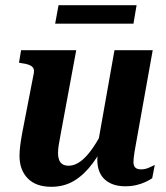

<svg xmlns="http://www.w3.org/2000/svg" viewBox="-20 -707 639 738"><path d="M212 -185Q208 -164 205.5 -148Q203 -132 203 -118Q203 -104 207 -93Q211 -82 220 -76Q229 -70 244 -70Q267 -70 290 -87Q313 -104 336.5 -138Q360 -172 384 -221L399 -183Q368 -122 336 -79Q304 -36 265.5 -12.5Q227 11 177 11Q118 11 86.5 -21.5Q55 -54 55 -108Q55 -126 57.5 -146Q60 -166 65 -194L110 -426Q112 -439 107.5 -446Q103 -453 92 -457.5Q81 -462 64 -464L53 -466L61 -514H273ZM502 -151Q499 -135 497 -122.5Q495 -110 494 -100.5Q493 -91 493 -84Q493 -70 500 -63Q507 -56 522 -56Q538 -56 552.5 -62.5Q567 -69 575 -73L565 -22Q555 -15 539 -7.5Q523 0 503.5 4.5Q484 9 461 9Q412 9 383 -17Q354 -43 354 -94Q354 -101 355 -108Q356 -115 357 -123Q358 -131 360 -140L353 -136L420 -514H567ZM205 -687H505L493 -616H192Z"/></svg>

Font: Roboto Serif 72pt SemiCondensed SemiBold
Style: Italic
Weight: 600
Width: 4
Italic angle: -10°
Designer: Greg Gazdowicz
Foundry: Commercial Type
Version: Version 1.008